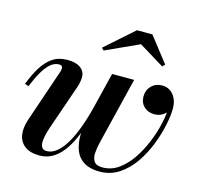

<svg xmlns="http://www.w3.org/2000/svg" viewBox="-103 -805 963 925"><g transform="rotate(15 379.0 -342.0)"><path d="M469 10Q435.5 10 408.8 -0.2Q382 -10.5 364.2 -33.2Q346.5 -56 339.8 -93.2Q333 -130.5 340 -185L407.5 -460H517.5L452 -192Q444.5 -160.5 436.5 -128.8Q428.5 -97 427 -71Q425.5 -45 436.8 -29Q448 -13 478.5 -13Q523 -13 559.8 -39.8Q596.5 -66.5 624.8 -109Q653 -151.5 672.5 -200.5Q692 -249.5 702 -295.5Q712 -341.5 712 -374Q712 -407.5 698 -428Q684 -448.5 656 -449V-468Q677.5 -468 693.8 -457Q710 -446 718.5 -429.5Q727 -413 727 -397Q727 -363.5 705.2 -344.2Q683.5 -325 653.5 -325Q622.5 -325 602 -344.2Q581.5 -363.5 581.5 -394.5Q581.5 -426.5 602.5 -447.8Q623.5 -469 656 -469Q690 -469 711.8 -442.8Q733.5 -416.5 733.5 -374Q733.5 -341 723.5 -292.2Q713.5 -243.5 693.2 -191.2Q673 -139 641.8 -93.2Q610.5 -47.5 567.5 -18.8Q524.5 10 469 10ZM171 10Q124 10 97.5 -9.8Q71 -29.5 65 -63.5Q59 -97.5 73.5 -141L162.5 -402.5Q164 -407 165.5 -412.8Q167 -418.5 167 -423Q167 -438.5 150 -438.5Q128 -438.5 108.5 -422.8Q89 -407 70.5 -375.8Q52 -344.5 33.5 -299L14.5 -305.5Q33.5 -355.5 56.5 -392.5Q79.5 -429.5 110 -449.8Q140.5 -470 183.5 -470Q225.5 -470 248.5 -453Q271.5 -436 271.5 -408.5Q271.5 -397 269.2 -384Q267 -371 263.5 -360.5L185.5 -135Q165.5 -76 168.8 -47.8Q172 -19.5 198.5 -19.5Q225 -19.5 249.2 -39.5Q273.5 -59.5 294.5 -95.8Q315.5 -132 333.2 -180.8Q351 -229.5 365 -287H380.5Q369.5 -243 356 -200.2Q342.5 -157.5 325.2 -119.8Q308 -82 285.8 -52.8Q263.5 -23.5 235 -6.8Q206.5 10 171 10ZM338.5 -558.5 327.5 -569.5 468.5 -694.5H545.5L643 -569.5L631 -557.5L505 -634.5Z"/></g></svg>

Font: Bodoni Moda 11pt SemiBold
Style: Italic
Weight: 600
Italic angle: -13°
Designer: Owen Earl
Foundry: indestructible type
Version: Version 2.004